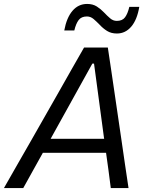

<svg xmlns="http://www.w3.org/2000/svg" viewBox="-43 -954 754 974"><path d="M-23 0Q10 -58 46.5 -121.8Q83 -185.5 116 -243L255.5 -488Q291 -551 321.5 -604.5Q352 -657.5 383.5 -713H504L520 -606Q527.5 -552.5 537.5 -487L573.5 -241.5Q582 -182.5 591.2 -119.5Q600.5 -56.5 609 0H519Q513.5 -43 507.5 -89Q501 -134.5 495 -179H174.5Q149.5 -134.5 124.5 -89.2Q99.5 -44 75 0ZM217.5 -256.5 214 -250H485.5L484.5 -255L434 -631.5H425.5ZM550 -784Q521 -784 500.2 -797Q479.5 -810 463.5 -827.5Q447 -844.5 431.8 -857.5Q416.5 -870.5 398 -870.5Q369.5 -870.5 355.8 -852Q342 -833.5 334 -799.5H283Q295 -864.5 324.8 -899.2Q354.5 -934 399 -934Q428 -934 448.2 -921Q468.5 -908 484.5 -891Q500.5 -874 515.8 -861Q531 -848 549.5 -848Q578 -848 591.5 -866.5Q605 -885 613 -919H663.5Q652.5 -853.5 622.8 -818.8Q593 -784 550 -784Z"/></svg>

Font: Heraclito
Style: Italic
Weight: 400
Italic angle: -12°
Designer: Kostas Bartsokas (font) & Cristiano Sobral (main changes)
Foundry: Kostas Bartsokas (font) & Cristiano Sobral (main changes)
Version: Version 1.00;July 8, 2020;FontCreator 13.0.0.2655 64-bit